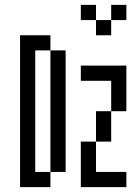

<svg xmlns="http://www.w3.org/2000/svg" viewBox="-20 -770 540 790"><path d="M500 0V-62.5H375Q375 -62.5 375 -187.5H312.5V0ZM500 -687.5V-750H437.5V-687.5H375V-625H437.5V-687.5ZM62.5 -625Q62.5 -625 62.5 0H187.5V-62.5H125Q125 -62.5 125 -562.5H187.5Q187.5 -562.5 187.5 -62.5H250Q250 -62.5 250 -562.5H187.5V-625ZM375 -187.5H437.5Q437.5 -187.5 437.5 -312.5H375Q375 -312.5 375 -187.5ZM437.5 -312.5H500V-500H312.5V-437.5H437.5Q437.5 -437.5 437.5 -312.5ZM375 -687.5V-750H312.5V-687.5Z"/></svg>

Font: CalcUnifontExMono
Style: Regular
Weight: 500
Version: Version 15.0.06